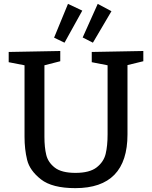

<svg xmlns="http://www.w3.org/2000/svg" viewBox="-20 -964 787 994"><path d="M722 -700V-647L640 -627V-268Q640 10 370 10Q250 10 192 -35.5Q134 -81 120.5 -136Q107 -191 107 -256V-626L25 -642V-695L292 -700V-647L210 -626V-256Q210 -201 219.5 -162Q229 -123 264 -96Q299 -69 371 -69Q444 -69 480.5 -97.5Q517 -126 527 -167.5Q537 -209 537 -268V-626L455 -642V-695ZM406 -909 314 -743 260 -769 332 -944ZM557 -906 461 -743 408 -770 486 -944Z"/></svg>

Font: Bitter Pro Medium
Style: Regular
Weight: 500
Designer: Sol Matas, and Bitter project Authors
Foundry: Sol Matas
Version: Version 1.010